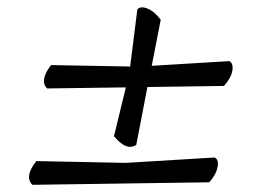

<svg xmlns="http://www.w3.org/2000/svg" viewBox="-20 -645 716 534"><path d="M402 -462 618 -475Q630 -468 626 -447.5Q622 -427 603 -406L390 -403L359 -242Q332 -224 297 -266L330 -402L111 -399Q89 -421 122 -464L342 -460L362 -619Q371 -629 390.5 -621Q410 -613 427 -590ZM577 -207Q589 -201 585 -180Q581 -159 562 -138L70 -131Q47 -154 81 -197L330 -192Z"/></svg>

Font: Tillana
Style: Regular
Weight: 400
Designer: Lipi Raval (Devanagari, Latin), Jonny Pinhorn (Latin)
Foundry: Indian Type Foundry
Version: Version 2.003;PS 1.0;hotconv 1.0.79;makeotf.lib2.5.61930; tt